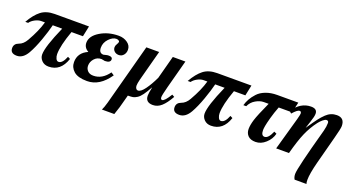

<svg xmlns="http://www.w3.org/2000/svg" viewBox="-55 -981 3100 1705"><g transform="rotate(20 1495.0 -128.5)"><path d="M570 -449 549 -349H441Q388 -202 388 -122Q388 -100 397 -80.5Q406 -61 422 -61Q459 -61 487 -132L510 -120Q467 9 353 9Q313 9 288.5 -16Q264 -41 264 -74Q264 -148 353 -349H264Q249 -287 218 -200Q187 -113 154 -55Q114 15 55 15Q-6 15 -6 -36Q-6 -77 36 -92Q77 -106 104 -154Q166 -262 190 -349H155Q128 -349 97.5 -333Q67 -317 51 -294H24Q69 -373 118.5 -411Q168 -449 247 -449Z M641 -234V-235Q597 -260 597 -306Q597 -369 673 -415.5Q749 -462 848 -462Q895 -462 930.5 -437Q966 -412 966 -372Q966 -342 948.5 -321.5Q931 -301 904 -301Q879 -301 862.5 -316Q846 -331 846 -354Q846 -369 856.5 -385.5Q867 -402 867 -412Q867 -419 857 -424Q847 -429 837 -429Q802 -429 767.5 -392.5Q733 -356 733 -309Q733 -257 776 -257Q780 -257 794.5 -261.5Q809 -266 824 -266Q859 -266 859 -243Q859 -209 806 -209Q802 -209 791.5 -212Q781 -215 773 -215Q733 -215 707 -185.5Q681 -156 681 -120Q681 -91 700 -71Q719 -51 754 -51Q838 -51 897 -134L925 -116Q837 13 718 13Q632 13 592.5 -21.5Q553 -56 553 -107Q553 -195 641 -234Z M1472 -133 1495 -120Q1457 -52 1420.5 -19.5Q1384 13 1340 13Q1270 13 1270 -51Q1270 -75 1282 -131H1281Q1253 -81 1232 -52Q1211 -23 1189.5 -9.5Q1168 4 1151.5 7Q1135 10 1104 10L1071 132Q1065 154 1047 205H930Q943 180 957 130L1112 -449H1233L1156 -160Q1146 -120 1146 -100Q1146 -84 1153.5 -73.5Q1161 -63 1173 -63Q1200 -63 1235.5 -112Q1271 -161 1304 -231L1362 -449H1481L1410 -183Q1388 -99 1388 -80Q1388 -57 1403 -57Q1426 -57 1472 -133Z M2105 -449 2084 -349H1976Q1923 -202 1923 -122Q1923 -100 1932 -80.5Q1941 -61 1957 -61Q1994 -61 2022 -132L2045 -120Q2002 9 1888 9Q1848 9 1823.5 -16Q1799 -41 1799 -74Q1799 -148 1888 -349H1799Q1784 -287 1753 -200Q1722 -113 1689 -55Q1649 15 1590 15Q1529 15 1529 -36Q1529 -77 1571 -92Q1612 -106 1639 -154Q1701 -262 1725 -349H1690Q1663 -349 1632.5 -333Q1602 -317 1586 -294H1559Q1604 -373 1653.5 -411Q1703 -449 1782 -449Z M2548 -449 2525 -349H2399Q2376 -290 2361 -235Q2346 -180 2341.5 -153.5Q2337 -127 2337 -114Q2337 -61 2369 -61Q2405 -61 2436 -134L2460 -123Q2447 -70 2403.5 -30.5Q2360 9 2309 9Q2261 9 2237 -15.5Q2213 -40 2213 -79Q2213 -116 2229 -168Q2245 -220 2304 -349H2258Q2222 -349 2182.5 -326Q2143 -303 2124 -261H2097Q2106 -293 2122.5 -322.5Q2139 -352 2167 -382.5Q2195 -413 2242 -431Q2289 -449 2348 -449Z M2686 -263H2687Q2738 -338 2760 -366.5Q2782 -395 2809 -421Q2852 -462 2909 -462Q2982 -462 2982 -385Q2982 -361 2956 -264L2888 -6Q2858 109 2858 167Q2858 193 2863 205H2751Q2738 184 2738 155Q2738 98 2846 -293Q2857 -335 2857 -369Q2857 -390 2837 -390Q2824 -390 2804 -373.5Q2784 -357 2768 -336Q2721 -274 2689 -201Q2657 -128 2623 0H2502L2589 -309Q2601 -355 2601 -364Q2601 -385 2584 -385Q2564 -385 2521 -336L2501 -354Q2569 -455 2668 -455Q2726 -455 2726 -408Q2726 -382 2708 -330Z"/></g></svg>

Font: STIX MathJax Main
Style: Bold Italic
Weight: 700
Italic angle: -16.33°
Designer: MicroPress Inc., with final additions and corrections provided by Coen Hoffman, Elsevier (retired)
Version: Version 1.1.1